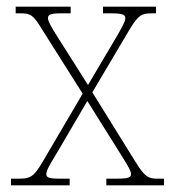

<svg xmlns="http://www.w3.org/2000/svg" viewBox="-20 -556 526 576"><path d="M13 0H189V-20H158C123 -20 119 -25 119 -34C119 -44 129 -62 147 -91L242 -253L351 -79C366 -55 373 -42 373 -34C373 -25 369 -20 331 -20H299V0H472V-20H453C425 -20 415 -25 388 -68L257 -279L369 -468C395 -511 405 -516 437 -516H448V-536H289V-516H314C352 -516 356 -510 356 -501C356 -492 345 -472 328 -443L244 -301L154 -443C135 -473 124 -492 124 -501C124 -510 127 -516 162 -516H192V-536H27V-516H42C72 -516 80 -511 106 -468L228 -275L107 -69C81 -25 70 -20 37 -20H13Z"/></svg>

Font: Noto Serif SemiCondensed Thin
Style: Regular
Weight: 100
Width: 4
Designer: Monotype Design Team
Foundry: Monotype Imaging Inc.
Version: Version 2.015